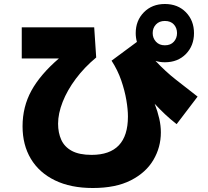

<svg xmlns="http://www.w3.org/2000/svg" viewBox="-20 -872 1040 962"><path d="M445 70Q334 70 255 31.5Q176 -7 134.5 -76.5Q93 -146 93 -239Q93 -337 137.5 -418Q182 -499 275 -579H89V-735H452L462 -584Q403 -535 360 -477.5Q317 -420 294 -361.5Q271 -303 271 -252Q271 -207 287 -171.5Q303 -136 340 -116Q377 -96 439 -96Q621 -96 621 -288Q621 -324 613 -371Q605 -418 587.5 -469Q570 -520 539 -568L666 -662Q660 -683 660 -706Q660 -769 701 -810.5Q742 -852 806 -852Q871 -852 911.5 -810.5Q952 -769 952 -706Q952 -643 911.5 -601.5Q871 -560 806 -560Q781 -560 759 -567Q811 -512 860.5 -473.5Q910 -435 970 -388L865 -250Q834 -274 807 -299.5Q780 -325 755 -352Q770 -313 778 -277.5Q786 -242 786 -209Q786 -134 748.5 -70.5Q711 -7 635.5 31.5Q560 70 445 70ZM806 -645Q835 -645 851 -663Q867 -681 867 -706Q867 -732 851 -749.5Q835 -767 806 -767Q778 -767 761.5 -749.5Q745 -732 745 -706Q745 -681 761.5 -663Q778 -645 806 -645Z"/></svg>

Font: Murecho Black
Style: Regular
Weight: 900
Designer: Neil Summerour
Foundry: Positype
Version: Version 1.010; ttfautohint (v1.8.3)